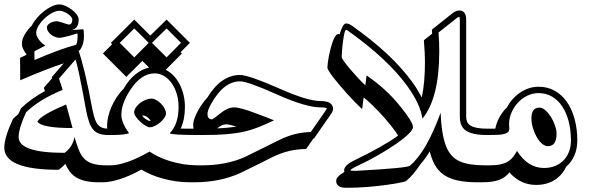

<svg xmlns="http://www.w3.org/2000/svg" viewBox="-76 -787 2736 885"><path d="M425.3 -164.6Q399.9 -164.6 382.8 -170.2Q365.7 -175.8 354.2 -189Q342.8 -202.1 335.2 -223.4Q327.6 -244.6 321.3 -275.9Q301.8 -384.8 289.3 -443.1Q276.9 -501.5 272 -512.7L195.8 -424.8Q201.7 -407.7 206.1 -394.5Q210.4 -381.3 212.9 -372.6Q105.5 -329.1 44.4 -269.5Q9.8 -194.8 9.8 -155.3Q9.8 -82.5 221.7 -82.5Q242.2 -97.7 252.9 -116Q263.7 -134.3 267.1 -156.2Q276.9 -123.5 286.1 -98.9Q295.4 -74.2 310.5 -57.6Q325.7 -41 350.1 -33Q374.5 -24.9 415.5 -24.9H430.2Q436.5 -24.9 436.5 -15.6Q436.5 -7.8 432.4 3.9Q428.2 15.6 422.1 26.6Q416 37.6 408.4 45.4Q400.9 53.2 393.6 53.2H378.9Q343.3 53.2 318.1 47.4Q293 41.5 275.1 30.5Q257.3 19.5 245.6 3.9Q233.9 -11.7 225.1 -31.7Q218.3 -23.9 211.2 -17.6Q204.1 -11.2 194.3 -4.4Q-56.2 -4.4 -56.2 -106.4Q-56.2 -152.8 -16.1 -238.8Q-10.3 -244.6 -4.2 -250.2Q2 -255.9 8.8 -261.2Q14.2 -273.9 20.5 -287.6Q66.9 -332.5 131.3 -367.2Q129.9 -371.1 128.4 -374.8Q127 -378.4 126 -382.3L164.1 -426.3Q163.6 -427.2 163.3 -428.7Q163.1 -430.2 162.6 -431.2L217.8 -495.1Q140.6 -470.2 17.1 -417L16.6 -520.5Q18.6 -521.5 22.5 -523.2Q26.4 -524.9 31 -527.1Q35.6 -529.3 40 -531.5Q44.4 -533.7 46.9 -535.2Q37.1 -547.9 31 -560.5Q24.9 -573.2 24.9 -585.9Q24.9 -606 38.1 -628.2Q51.3 -650.4 70.8 -669.4Q79.6 -687.5 94.7 -704.8Q109.9 -722.2 127.4 -735.8Q145 -749.5 163.6 -758.1Q182.1 -766.6 197.8 -766.6Q210.4 -766.6 225.8 -759.8Q241.2 -752.9 254.9 -742.7Q268.6 -732.4 277.6 -720.2Q286.6 -708 286.6 -696.8Q286.6 -673.3 277.3 -661.9Q268.1 -650.4 250 -647.9L308.1 -652.3Q309.6 -647.9 310.3 -637.9Q311 -627.9 311 -621.1Q311 -601.1 305.7 -583.5Q300.3 -565.9 291 -554.7Q290 -554.2 288.6 -554Q287.1 -553.7 286.1 -553.2Q298.8 -518.1 315.4 -449.2Q332 -380.4 350.1 -281.2V-281.7Q355.5 -257.3 360.8 -240.5Q366.2 -223.6 374.5 -213.4Q382.8 -203.1 395 -198.5Q407.2 -193.8 425.3 -193.8H430.2Q437.5 -193.8 441.2 -189.2Q444.8 -184.6 444.8 -179.2Q444.8 -173.8 441.2 -169.2Q437.5 -164.6 430.2 -164.6ZM280.3 -633.3Q280.3 -633.3 270.3 -629.9Q260.3 -626.5 246.3 -622.8Q232.4 -619.1 218.8 -616Q205.1 -612.8 197.8 -612.8Q188.5 -612.8 178.2 -616.7Q168 -620.6 159.4 -627.2Q150.9 -633.8 145.5 -642.6Q140.1 -651.4 140.1 -661.1Q140.1 -666.5 144.3 -671.6Q148.4 -676.8 155 -680.7Q161.6 -684.6 169.9 -686.8Q178.2 -689 186 -689Q190.4 -689 198.7 -686.5Q207 -684.1 215.6 -681.4Q224.1 -678.7 231.2 -676.3Q238.3 -673.8 240.2 -673.8Q257.3 -673.8 257.3 -696.8Q257.3 -703.1 251.2 -710.2Q245.1 -717.3 236.1 -723.4Q227.1 -729.5 216.6 -733.4Q206.1 -737.3 197.8 -737.3Q182.6 -737.3 164.1 -727.3Q145.5 -717.3 129.2 -701.9Q112.8 -686.5 101.8 -668.7Q90.8 -650.9 90.8 -634.8Q90.8 -627.4 95 -618.7Q99.1 -609.9 105.2 -601.8Q111.3 -593.8 118.9 -587.2Q126.5 -580.6 133.3 -577.1Q117.2 -568.4 104.5 -562Q91.8 -555.7 82.5 -550.8L83 -510.3Q142.1 -535.6 189 -553Q235.8 -570.3 274.4 -580.6Q277.8 -584.5 279.8 -595.2Q281.7 -606 281.7 -621.1Q281.7 -628.9 280.3 -633.3ZM258.3 -196.8Q115.2 -196.8 96.2 -226.6Q113.8 -257.3 229 -305.2Q238.8 -268.6 246.1 -241.9Q253.4 -215.3 258.3 -196.8Z M618.7 -229.5Q613.3 -239.3 603.5 -246.8Q593.8 -254.4 585 -254.4Q583.5 -254.4 581.8 -254.2Q580.1 -253.9 578.6 -253.9Q585.9 -244.6 597.2 -237.1Q608.4 -229.5 615.7 -229.5ZM418.5 -193.8Q418 -197.8 417.7 -201.2Q417.5 -204.6 417.5 -208.5Q417.5 -226.1 422.4 -248Q427.2 -270 437 -292.7Q446.8 -315.4 460.9 -337.4Q475.1 -359.4 493.7 -377.9Q517.1 -419.4 548.1 -444.1Q579.1 -468.8 611.3 -475.6L580.1 -506.3L506.3 -432.6L398.4 -540.5L440.9 -583L435.1 -589.4L543 -696.8L616.7 -623L691.9 -696.8L799.3 -589.4L756.3 -546.4L762.7 -540.5L688 -465.3Q708 -455.1 724.4 -438Q740.7 -420.9 752.2 -398.4Q763.7 -376 770 -349.4Q776.4 -322.8 776.4 -293.9Q776.4 -265.1 771.5 -240.2Q766.6 -215.3 756.8 -194.3Q771 -193.8 792 -193.8Q813 -193.8 845.7 -193.8H850.6Q857.9 -193.8 861.6 -189.2Q865.2 -184.6 865.2 -179.2Q865.2 -173.8 861.6 -169.2Q857.9 -164.6 850.6 -164.6H845.7Q806.6 -164.6 781 -165.3Q755.4 -166 739.7 -167Q724.1 -168 716.8 -169.4Q709.5 -170.9 706.5 -172.9Q747.1 -214.8 747.1 -293.9Q747.1 -325.7 738.8 -353.8Q730.5 -381.8 715.8 -402.8Q701.2 -423.8 680.9 -436.3Q660.6 -448.7 636.2 -448.7Q575.2 -448.7 525.9 -374.5Q483.4 -311 483.4 -257.3Q483.4 -221.7 519 -172.9Q513.7 -170.9 506.1 -169.4Q498.5 -168 487.3 -166.7Q476.1 -165.5 460.9 -165Q445.8 -164.6 425.3 -164.6H420.4Q412.6 -164.6 408.9 -169.4Q405.3 -174.3 405.3 -179.7Q405.3 -185.1 408.4 -189.5Q411.6 -193.8 418.5 -193.8ZM435.1 -24.9Q464.8 -24.9 511.2 -40.5Q557.6 -56.2 613.3 -88.4Q631.3 -75.7 655.8 -64.2Q680.2 -52.7 709 -43.9Q737.8 -35.2 770 -30Q802.2 -24.9 835.9 -24.9H850.6Q856.9 -24.9 856.9 -15.6Q856.9 -7.8 852.8 3.9Q848.6 15.6 842.5 26.6Q836.4 37.6 828.9 45.4Q821.3 53.2 814 53.2H799.3Q766.1 53.2 734.6 48.6Q703.1 43.9 674.6 36.1Q646 28.3 620.8 17.6Q595.7 6.8 575.7 -5.4Q521 24.9 475.3 39.1Q429.7 53.2 398.4 53.2H380.4Q376.5 53.2 376.5 46.9Q376.5 40 381.1 28.1Q385.7 16.1 392.3 4.4Q398.9 -7.3 406.7 -16.1Q414.6 -24.9 420.4 -24.9ZM689 -264.2Q689 -253.9 680.9 -242.7Q672.9 -231.4 661.4 -221.9Q649.9 -212.4 637.2 -206.3Q624.5 -200.2 615.7 -200.2Q606.9 -200.2 594.5 -207.8Q582 -215.3 570.6 -225.8Q559.1 -236.3 550.8 -248Q542.5 -259.8 542.5 -268.6Q542.5 -280.3 550.3 -291.7Q558.1 -303.2 569.8 -312.3Q581.5 -321.3 595.5 -326.9Q609.4 -332.5 621.6 -332.5Q632.8 -332.5 644.5 -325.9Q656.2 -319.3 666.3 -309.1Q676.3 -298.8 682.6 -286.9Q689 -274.9 689 -264.2ZM543 -655.8 476.1 -589.4 543 -522.5 609.4 -589.4ZM691.9 -655.8 624.5 -589.4 691.9 -522.5 758.3 -589.4Z M924.3 -195.3Q951.2 -196.3 973.1 -198.5Q995.1 -200.7 1013.7 -203.1Q997.6 -208.5 985.6 -211.2Q973.6 -213.9 965.8 -213.9Q948.7 -213.9 924.3 -195.3ZM819.8 -183.1Q814.5 -195.3 814.5 -212.9Q814.5 -225.1 820.6 -241.9Q826.7 -258.8 836.2 -276.1Q845.7 -293.5 857.4 -309.8Q869.1 -326.2 879.9 -337.4Q912.1 -390.6 950 -416Q987.8 -441.4 1029.8 -441.4Q1050.8 -441.4 1097.7 -425Q1144.5 -408.7 1212.9 -378.4Q1275.4 -350.6 1323.2 -335.9Q1371.1 -321.3 1401.9 -321.3Q1431.2 -321.3 1445.3 -311.5Q1459.5 -301.8 1459.5 -283.2Q1458 -276.4 1456.1 -272Q1454.1 -267.6 1451.2 -263.7L1371.6 -148.9H1368.7L1335 -100.1Q1255.9 -100.1 1181.2 -63.5L1181.6 -64Q1160.6 -53.2 1123.3 -34.4Q1085.9 -15.6 1031.2 10.7Q937.5 53.2 818.8 53.2H804.2Q798.3 53.2 798.3 44.9Q798.3 37.6 802.7 25.6Q807.1 13.7 813.7 2.4Q820.3 -8.8 827.6 -16.8Q835 -24.9 840.8 -24.9H855.5Q968.3 -24.9 1055.2 -64.5Q1061.5 -67.9 1074.5 -74.2Q1087.4 -80.6 1103.3 -88.4Q1119.1 -96.2 1136.2 -104.5Q1153.3 -112.8 1167.7 -120.1Q1182.1 -127.4 1192.4 -132.6Q1202.6 -137.7 1205.1 -138.7Q1245.6 -159.2 1283.2 -168.7Q1320.8 -178.2 1356.4 -178.2Q1383.3 -217.3 1398.2 -238.5Q1413.1 -259.8 1420.2 -270.3Q1427.2 -280.8 1428.7 -283.2Q1430.2 -285.6 1430.2 -286.6Q1430.2 -292 1401.9 -292Q1334 -292 1200.7 -351.6Q1065.9 -412.1 1029.8 -412.1Q993.2 -412.1 959.5 -386.2Q925.8 -360.4 896 -306.2Q880.4 -277.8 880.4 -261.7Q880.4 -236.8 902.3 -236.8Q904.8 -236.8 939 -264.2Q973.6 -292 1002.4 -292Q1031.2 -292 1100.6 -265.6Q1132.8 -253.9 1154.1 -245.6Q1175.3 -237.3 1187 -232.4Q1149.9 -214.4 1117.2 -201.4Q1084.5 -188.5 1055.2 -181.6Q1037.6 -177.2 1016.6 -174.1Q995.6 -170.9 970 -168.7Q944.3 -166.5 913.6 -165.5Q882.8 -164.6 845.7 -164.6H840.8Q833.5 -164.6 829.6 -166.3Q825.7 -168 823.7 -170.7Q821.8 -173.3 821 -176.5Q820.3 -179.7 819.8 -183.1Z M2125.5 53.2Q2070.3 53.2 2032.5 44.7Q1994.6 36.1 1969.5 18.6Q1944.3 1 1929.2 -25.6Q1914.1 -52.2 1904.8 -88.9Q1883.3 -54.2 1861.8 -29.8Q1830.1 19 1794.9 48.3Q1793 49.8 1769.5 54.7Q1746.1 59.6 1708 64.9Q1669.9 70.3 1621.1 74.5Q1572.3 78.6 1520 78.6Q1473.6 78.6 1473.6 46.4Q1473.6 27.3 1511.2 5.9Q1510.3 1 1510.3 -2.4Q1510.3 -25.9 1561 -49.8Q1590.8 -64 1619.4 -78.9Q1647.9 -93.8 1673.6 -108.2Q1699.2 -122.6 1720.9 -136.2Q1742.7 -149.9 1758.8 -161.6Q1755.4 -168.5 1746.8 -180.7Q1738.3 -192.9 1726.1 -208Q1713.9 -223.1 1699 -240.5Q1684.1 -257.8 1667.5 -275.1Q1650.9 -292.5 1633.8 -308.8Q1616.7 -325.2 1600.1 -337.9Q1597.7 -320.8 1595.9 -305.2Q1594.2 -289.6 1593.3 -283.7Q1577.6 -298.3 1559.8 -316.7Q1542 -335 1524.2 -354.7Q1506.3 -374.5 1490 -393.8Q1473.6 -413.1 1460.9 -429.4Q1448.2 -445.8 1440.7 -458Q1433.1 -470.2 1433.1 -475.1Q1433.1 -482.4 1434.8 -496.8Q1436.5 -511.2 1439.9 -528.3Q1443.4 -545.4 1448 -563.5Q1452.6 -581.5 1458 -596.2Q1463.4 -610.8 1469.7 -620.4Q1476.1 -629.9 1482.4 -629.9Q1485.4 -629.9 1489.3 -628.9Q1495.6 -649.9 1503.2 -664.3Q1510.7 -678.7 1519 -678.7Q1525.9 -678.7 1532.2 -676.3Q1538.6 -673.8 1546.4 -668.5Q1639.6 -602.5 1708.5 -538.1Q1777.3 -473.6 1824.7 -408.2Q1837.9 -390.1 1848.4 -372.6Q1858.9 -355 1868.2 -337.9Q1882.8 -406.7 1882.8 -501Q1882.8 -519.5 1881.6 -544.4Q1880.4 -569.3 1877.9 -601.6L1916 -631.8Q1915.5 -636.2 1915.3 -640.9Q1915 -645.5 1914.6 -650.4L2009.3 -725.6Q2018.1 -732.4 2026.1 -735.6Q2034.2 -738.8 2040.5 -738.8Q2072.8 -738.8 2072.8 -695.3V-249.5Q2072.8 -235.8 2077.4 -225.3Q2082 -214.8 2093.5 -207.8Q2105 -200.7 2124 -197.3Q2143.1 -193.8 2171.9 -193.8H2176.8Q2184.1 -193.8 2187.7 -189.2Q2191.4 -184.6 2191.4 -179.2Q2191.4 -173.8 2187.7 -169.2Q2184.1 -164.6 2176.8 -164.6H2171.9Q2134.8 -164.6 2110.1 -169.9Q2085.4 -175.3 2070.6 -185.8Q2055.7 -196.3 2049.6 -212.4Q2043.5 -228.5 2043.5 -249.5V-695.3Q2043.5 -709.5 2040.5 -709.5Q2037.1 -709.5 2027.3 -702.1L1945.3 -637.2Q1947.3 -614.7 1948 -592.8Q1948.7 -570.8 1948.7 -549.8Q1948.7 -335 1871.1 -240.2Q1861.8 -307.1 1800.8 -391.1Q1754.9 -454.1 1687.7 -516.6Q1620.6 -579.1 1529.8 -644Q1522 -650.4 1519 -649.4Q1516.6 -649.4 1513.9 -641.8Q1511.2 -634.3 1509 -622.3Q1506.8 -610.4 1504.9 -595.7Q1502.9 -581.1 1501.7 -567.1Q1500.5 -553.2 1499.8 -541.5Q1499 -529.8 1499 -523.9Q1499 -519 1510.3 -503.4Q1521.5 -487.8 1537.8 -468.5Q1554.2 -449.2 1573.2 -428.7Q1592.3 -408.2 1607.9 -393.6L1613.8 -439.5Q1658.2 -408.7 1697.3 -373.3Q1736.3 -337.9 1770.5 -294.9Q1827.6 -224.6 1827.6 -201.2Q1827.6 -189.5 1806.9 -169.2Q1786.1 -148.9 1751 -124.5Q1715.8 -100.1 1669.9 -73.5Q1624 -46.9 1573.7 -23.4Q1539.6 -7.3 1539.6 -2.4Q1539.6 0.5 1556.6 0.5Q1561.5 0.5 1567.4 0.2Q1573.2 0 1580.6 -0.5Q1800.8 -12.7 1813 -22.9Q1888.7 -85.4 1955.1 -267.6Q1959.5 -151.4 1986.8 -98.1Q1996.6 -79.6 2010.3 -65.7Q2023.9 -51.8 2044.7 -42.7Q2065.4 -33.7 2094.2 -29.3Q2123 -24.9 2162.1 -24.9H2176.8Q2183.1 -24.9 2183.1 -15.6Q2183.1 -7.8 2179 3.9Q2174.8 15.6 2168.7 26.6Q2162.6 37.6 2155 45.4Q2147.5 53.2 2140.1 53.2Z M2171.9 -193.8H2207Q2212.4 -221.7 2226.3 -246.8Q2240.2 -272 2260.7 -292Q2271.5 -312.5 2286.9 -329.8Q2302.2 -347.2 2321 -359.9Q2339.8 -372.6 2361.3 -379.9Q2382.8 -387.2 2406.2 -387.2Q2447.8 -387.2 2481 -368.7Q2514.2 -350.1 2537.1 -317.1Q2560.1 -284.2 2572.5 -238.5Q2585 -192.9 2585 -139.2Q2585 -101.1 2571.5 -70.3Q2558.1 -39.6 2533.7 -18.6Q2516.1 20 2480.2 42.7Q2444.3 65.4 2395 65.4Q2323.7 65.4 2272 7.8Q2262.7 19.5 2251 28.1Q2239.3 36.6 2224.4 42.2Q2209.5 47.9 2189.9 50.5Q2170.4 53.2 2145 53.2H2130.4Q2124.5 53.2 2124.5 44.9Q2124.5 37.6 2128.9 25.6Q2133.3 13.7 2139.9 2.4Q2146.5 -8.8 2153.8 -16.8Q2161.1 -24.9 2167 -24.9H2181.6Q2210 -24.9 2229.5 -29.1Q2249 -33.2 2263.4 -41.5Q2277.8 -49.8 2287.8 -62.3Q2297.9 -74.7 2307.1 -91.3Q2356.9 -12.7 2431.6 -12.7Q2459.5 -12.7 2482.4 -22Q2505.4 -31.2 2521.7 -48.1Q2538.1 -64.9 2546.9 -88.1Q2555.7 -111.3 2555.7 -139.2Q2555.7 -186.5 2545.4 -226.6Q2535.2 -266.6 2515.9 -295.9Q2496.6 -325.2 2468.8 -341.6Q2440.9 -357.9 2406.2 -357.9Q2378.9 -357.9 2354.2 -345.7Q2329.6 -333.5 2311 -313.5Q2292.5 -293.5 2281.5 -267.6Q2270.5 -241.7 2270.5 -214.4Q2270.5 -209.5 2271 -204.3Q2271.5 -199.2 2271.5 -194.8Q2271.5 -185.1 2266.4 -179.2Q2261.2 -173.3 2249.5 -169.9Q2237.8 -166.5 2218.8 -165.5Q2199.7 -164.6 2171.9 -164.6H2167Q2159.7 -164.6 2156 -169.2Q2152.3 -173.8 2152.3 -179.2Q2152.3 -184.6 2156 -189.2Q2159.7 -193.8 2167 -193.8ZM2489.3 -170.4Q2489.3 -113.3 2449.7 -113.3Q2435.1 -113.3 2421.4 -125.5Q2407.7 -137.7 2397.2 -156.5Q2386.7 -175.3 2380.1 -198Q2373.5 -220.7 2373.5 -241.2Q2373.5 -291 2410.6 -291Q2424.3 -291 2438.2 -278.6Q2452.1 -266.1 2463.6 -247.8Q2475.1 -229.5 2482.2 -208.5Q2489.3 -187.5 2489.3 -170.4Z"/></svg>

Font: XB Kayhan Sayeh
Style: Regular
Weight: 700
Designer: Behnam
Foundry: Irmug
Version: Version 7.300 2009